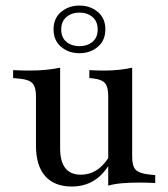

<svg xmlns="http://www.w3.org/2000/svg" viewBox="-20 -672 617 705"><path d="M200.8 -414.5V-207.3H112.1V-317.7Q112.1 -351.6 99.6 -365.7Q87.1 -379.8 52.4 -383.1L28.2 -385.5V-414.5Q44.4 -413.7 58.1 -413.3Q71.8 -412.9 87.1 -412.9Q121 -412.9 149.2 -415.7Q177.4 -418.5 200.8 -423.4ZM200.8 -207.3V-127.4Q200.8 -79 219.8 -54.8Q238.7 -30.6 276.6 -30.6Q316.9 -30.6 347.6 -56.9Q378.2 -83.1 400.8 -136.3L405.6 -120.2Q380.6 -52.4 340.3 -19.8Q300 12.9 243.5 12.9Q179.8 12.9 146 -25.4Q112.1 -63.7 112.1 -136.3V-207.3ZM377.4 0V-207.3H465.3V-96.8Q465.3 -62.1 478.2 -48.8Q491.1 -35.5 525.8 -31.5L550 -29V0Q533.9 -0.8 520.2 -1.2Q506.5 -1.6 491.1 -1.6Q457.3 -1.6 428.6 0.8Q400 3.2 377.4 9.7ZM465.3 -414.5V-207.3H377.4V-317.7Q377.4 -352.4 366.1 -366.1Q354.8 -379.8 323.4 -383.9L308.1 -385.5V-414.5Q324.2 -413.7 335.9 -413.3Q347.6 -412.9 360.5 -412.9Q391.1 -412.9 417.3 -415.7Q443.5 -418.5 465.3 -423.4ZM271.8 -476.6Q232.3 -476.6 204.4 -500Q176.6 -523.4 176.6 -564.5Q176.6 -604.8 204.4 -628.2Q232.3 -651.6 271.8 -651.6Q311.3 -651.6 339.1 -628.2Q366.9 -604.8 366.9 -564.5Q366.9 -523.4 339.1 -500Q311.3 -476.6 271.8 -476.6ZM271.8 -502.4Q300 -502.4 319.4 -518.1Q338.7 -533.9 338.7 -563.7Q338.7 -593.5 319.4 -609.7Q300 -625.8 271.8 -625.8Q243.5 -625.8 224.2 -609.7Q204.8 -593.5 204.8 -563.7Q204.8 -533.9 224.2 -518.1Q243.5 -502.4 271.8 -502.4Z"/></svg>

Font: Playfair 5pt SemiExpanded Light Medium
Style: Regular
Weight: 500
Version: Version 2.203